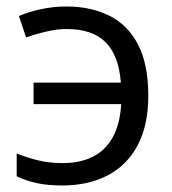

<svg xmlns="http://www.w3.org/2000/svg" viewBox="-20 -565 534 595"><path d="M172.9 9.8Q127.4 9.8 94 2.4Q60.5 -4.9 31.7 -18.6V-89.4Q62 -77.1 96.7 -68.4Q131.3 -59.6 174.3 -59.6Q229 -59.6 268.3 -79.6Q307.6 -99.6 329.8 -140.4Q352.1 -181.2 355.5 -242.2H84V-309.1H354.5Q348.1 -393.6 307.1 -434.3Q266.1 -475.1 186 -475.1Q157.2 -475.1 122.8 -467Q88.4 -459 61 -448.7L38.6 -515.1Q66.9 -527.8 106.2 -536.4Q145.5 -544.9 185.5 -544.9Q261.2 -544.9 318.4 -516.6Q375.5 -488.3 407.5 -427.5Q439.5 -366.7 439.5 -268.6Q439.5 -175.3 405.8 -113.3Q372.1 -51.3 312.3 -20.8Q252.4 9.8 172.9 9.8Z"/></svg>

Font: Wonky
Style: Regular
Weight: 400
Designer: Monotype Design Team
Foundry: Monotype Imaging Inc.
Version: Version 3.000